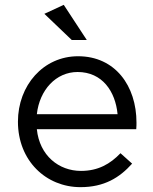

<svg xmlns="http://www.w3.org/2000/svg" viewBox="-20 -760 632 792"><path d="M132 -227H542C543 -239 543 -247 543 -254C543 -406 455 -528 302 -528C159 -528 54 -408 54 -258C54 -97 170 12 312 12C410 12 473 -27 525 -85L477 -128C435 -84 385 -55 314 -55C223 -55 143 -118 132 -227ZM465 -289H132C143 -389 211 -463 300 -463C402 -463 456 -383 465 -289ZM243 -740 163 -703 276 -595H338Z"/></svg>

Font: Mission
Style: Regular
Weight: 400
Version: Version 1.000;FEAKit 1.0